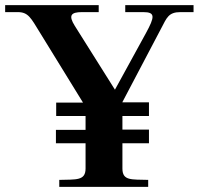

<svg xmlns="http://www.w3.org/2000/svg" viewBox="-69 -725 771 745"><path d="M509 -328H406V-329L557 -616C578 -656 585 -678 631 -678H682V-705H417V-678H487C534 -678 532 -660 497 -596L377 -377L221 -625C196 -665 206 -678 249 -678H314V-705H-49V-678H0C41 -678 51 -655 85 -600L253 -327H149V-275H263V-221H148V-169H263V-71C263 -23 226 -29 161 -27V0H506V-27C441 -29 406 -23 406 -71V-169H509V-222H406V-275H509Z"/></svg>

Font: Ortica Linear
Style: Bold
Weight: 700
Designer: Benedetta Bovani
Foundry: Collletttivo
Version: Version 2.000;Glyphs 3.1.2 (3151)